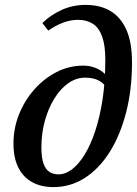

<svg xmlns="http://www.w3.org/2000/svg" viewBox="-20 -753 560 784"><path d="M198 11Q148 11 111.5 -9Q75 -29 55 -68.5Q35 -108 35 -167Q35 -229 57.5 -285.5Q80 -342 119.5 -387Q159 -432 210.5 -458.5Q262 -485 320 -485Q360 -485 391.5 -464.5Q423 -444 438 -404H451L428 -366Q416 -403 391 -419.5Q366 -436 328 -436Q291 -436 258.5 -413Q226 -390 201.5 -350Q177 -310 163 -259Q149 -208 149 -152Q149 -110 157.5 -85.5Q166 -61 182 -51Q198 -41 219 -41Q247 -41 274 -61.5Q301 -82 325.5 -121.5Q350 -161 369 -218.5Q388 -276 399 -348.5Q410 -421 410 -509Q410 -568 397 -604Q384 -640 359 -656Q334 -672 299 -672Q268 -672 237.5 -660.5Q207 -649 177 -628L153 -659Q187 -692 232 -712.5Q277 -733 330 -733Q389 -733 431 -708Q473 -683 496 -631.5Q519 -580 519 -499Q519 -387 495 -294Q471 -201 428 -132.5Q385 -64 326.5 -26.5Q268 11 198 11Z"/></svg>

Font: Source Serif 4 18pt SemiBold
Style: Italic
Weight: 600
Italic angle: -12°
Designer: Frank Grießhammer
Foundry: Adobe Systems Incorporated
Version: Version 4.004;hotconv 1.0.116;makeotfexe 2.5.65601